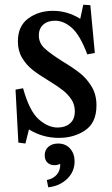

<svg xmlns="http://www.w3.org/2000/svg" viewBox="-20 -576 478 816"><path d="M225 -34Q257 -34 277.5 -51.5Q298 -69 298 -103Q298 -132 283 -154Q268 -176 247 -192.5Q226 -209 187 -233Q144 -259 118 -279.5Q92 -300 74 -330Q56 -360 56 -400Q56 -465 100 -497.5Q144 -530 205 -530Q267 -530 321 -496L334 -556L364 -554L383 -351L351 -345Q320 -427 285.5 -457.5Q251 -488 214 -488Q182 -488 163.5 -471Q145 -454 145 -426Q145 -393 169.5 -370.5Q194 -348 246 -315Q291 -288 320 -265Q349 -242 369.5 -208Q390 -174 390 -128Q390 -55 342.5 -22.5Q295 10 230 10Q161 10 103 -26L88 34L58 30L46 -195L78 -201Q105 -104 144.5 -69Q184 -34 225 -34ZM236 120Q226 126 211 126Q193 126 181.5 115Q170 104 170 84Q170 62 185.5 48Q201 34 227 34Q259 34 278 55.5Q297 77 297 110Q297 154 265 184.5Q233 215 185 220L179 189Q206 184 221.5 166Q237 148 236 120Z"/></svg>

Font: Minipax
Style: Regular
Weight: 400
Designer: Raphaël Ronot, Igor Stepanchenko (Cyrillic)
Foundry: steppetype
Version: Version 1.002